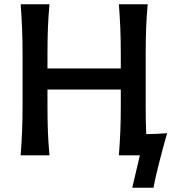

<svg xmlns="http://www.w3.org/2000/svg" viewBox="-20 -733 824 906"><path d="M77.5 0Q82 -58.5 84.2 -113.2Q86.5 -168 86.5 -234.5V-474.5Q86.5 -542.5 84.2 -598Q82 -653.5 77.5 -713H213.5Q208 -653.5 206 -597.8Q204 -542 204 -474.5V-410H550V-474.5Q550 -542.5 547.8 -598Q545.5 -653.5 541 -713H677Q671.5 -653.5 669.5 -597.8Q667.5 -542 667.5 -474.5V-234.5Q667.5 -197.5 668 -164.5Q668.5 -131.5 670 -100Q695 -100.5 720.2 -101.5Q745.5 -102.5 768.5 -104.5Q758 -68.5 749.2 -35.2Q740.5 -2 732.5 29Q724.5 59.5 717.2 90.8Q710 122 704.5 153H604L640 0H541Q545.5 -58.5 547.8 -113.2Q550 -168 550 -234.5V-310.5H204V-234.5Q204 -168 206 -113.2Q208 -58.5 213.5 0Z"/></svg>

Font: Commissioner Flair Medium
Style: Regular
Weight: 500
Designer: Kostas Bartsokas
Foundry: Kostas Bartsokas
Version: Version 1.000; ttfautohint (v1.8.3)